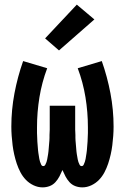

<svg xmlns="http://www.w3.org/2000/svg" viewBox="-20 -802 540 830"><path d="M164 8Q144 8 125 -1Q106 -10 92 -24.5Q78 -39 68.5 -57Q59 -75 52.5 -94.5Q46 -114 41.5 -134Q37 -154 34.5 -174Q32 -194 30.5 -214.5Q29 -235 29 -255Q29 -327 42.5 -398.5Q56 -470 80 -538L184 -507Q161 -446 150.5 -381.5Q140 -317 140 -252Q140 -246 140 -239.5Q140 -233 140 -227Q140 -221 140.5 -214.5Q141 -208 141 -202Q141 -196 141.5 -189.5Q142 -183 142.5 -177Q143 -171 143.5 -164.5Q144 -158 144.5 -152Q145 -146 146 -140Q147 -134 148 -127.5Q149 -121 150 -115Q151 -109 153 -103Q155 -97 158 -90.5Q161 -84 167 -84Q173 -84 176 -90Q179 -96 181 -101.5Q183 -107 184 -113Q185 -119 186 -124.5Q187 -130 188 -136Q189 -142 189.5 -147.5Q190 -153 190.5 -159Q191 -165 191.5 -171Q192 -177 192.5 -183Q193 -189 193.5 -194.5Q194 -200 194 -206Q194 -212 194 -218Q194 -224 194.5 -230Q195 -236 195 -241.5Q195 -247 195 -253Q195 -259 195 -265V-345H305V-265Q305 -259 305 -253Q305 -247 305 -241.5Q305 -236 305.5 -230Q306 -224 306 -218Q306 -212 306 -206Q306 -200 306.5 -194.5Q307 -189 307.5 -183Q308 -177 308.5 -171Q309 -165 309.5 -159Q310 -153 310.5 -147.5Q311 -142 312 -136Q313 -130 314 -124.5Q315 -119 316 -113Q317 -107 319 -101.5Q321 -96 324 -90Q327 -84 333 -84Q339 -84 342 -90.5Q345 -97 347 -103Q349 -109 350 -115Q351 -121 352 -127.5Q353 -134 354 -140Q355 -146 355.5 -152Q356 -158 356.5 -164.5Q357 -171 357.5 -177Q358 -183 358.5 -189.5Q359 -196 359 -202Q359 -208 359.5 -214.5Q360 -221 360 -227Q360 -233 360 -239.5Q360 -246 360 -252Q360 -317 349.5 -381.5Q339 -446 316 -507L420 -538Q444 -470 457.5 -398.5Q471 -327 471 -255Q471 -235 469.5 -214.5Q468 -194 465.5 -174Q463 -154 458.5 -134Q454 -114 447.5 -94.5Q441 -75 431.5 -57Q422 -39 408 -24.5Q394 -10 375 -1Q356 8 336 8Q320 8 305.5 2.5Q291 -3 280.5 -14.5Q270 -26 263 -39.5Q256 -53 250 -67Q244 -53 237 -39.5Q230 -26 219.5 -14.5Q209 -3 194.5 2.5Q180 8 164 8ZM235 -584 175 -636 312 -782 388 -718Z"/></svg>

Font: Iosevka Slab Heavy
Style: Regular
Weight: 900
Monospace: yes
Designer: Belleve Invis
Foundry: Belleve Invis
Version: Version 11.1.0; ttfautohint (v1.8.3)